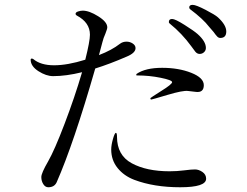

<svg xmlns="http://www.w3.org/2000/svg" viewBox="-20 -790 1040 810"><path d="M692.4 -697.3Q692.4 -710 706.1 -710Q718.8 -710 758.3 -685.1Q797.9 -660.2 813.5 -646.5Q848.6 -615.2 848.6 -587.9Q848.6 -577.1 840.8 -569.8Q833 -562.5 822.3 -562.5Q811.5 -562.5 803.7 -572.3Q795.9 -582 787.1 -594.7Q747.1 -649.4 697.3 -689.5Q692.4 -692.4 692.4 -697.3ZM778.3 -758.8Q778.3 -769.5 793 -769.5Q806.6 -769.5 847.2 -748.5Q887.7 -727.5 899.4 -716.8Q934.6 -684.6 934.6 -657.2Q934.6 -629.9 909.2 -629.9Q902.3 -629.9 896.5 -635.7Q890.6 -641.6 880.9 -655.3Q870.1 -668 862.3 -676.8Q836.9 -710 782.2 -751Q778.3 -753.9 778.3 -758.8ZM109.4 -538.1Q109.4 -543 115.2 -543Q116.2 -543 120.1 -541Q151.4 -514.6 208 -514.6Q264.6 -514.6 339.8 -538.1Q359.4 -616.2 359.4 -643.6Q359.4 -695.3 303.7 -724.6Q298.8 -727.5 298.8 -731.4Q298.8 -738.3 309.6 -741.7Q320.3 -745.1 329.1 -745.1Q356.4 -745.1 394.5 -721.2Q432.6 -697.3 432.6 -674.8Q432.6 -668 424.8 -648.4Q416 -628.9 412.1 -612.3Q407.2 -594.7 397.5 -557.6Q451.2 -578.1 486.3 -605.5Q498 -614.3 513.7 -614.3Q528.3 -614.3 540 -606.4Q551.8 -598.6 551.8 -586.9Q551.8 -566.4 513.7 -550.8Q441.4 -519.5 381.8 -501Q291 -184.6 218.8 -20.5Q209 0 183.6 0Q170.9 0 162.6 -13.2Q154.3 -26.4 154.3 -43Q154.3 -59.6 182.6 -108.4Q210 -156.2 252.4 -267.6Q294.9 -378.9 326.2 -485.4Q258.8 -468.8 204.1 -468.8Q174.8 -468.8 142.1 -489.7Q109.4 -510.7 109.4 -538.1ZM449.2 -159.2Q449.2 -177.7 456.5 -203.6Q463.9 -229.5 468.8 -229.5Q473.6 -229.5 473.6 -212.9Q473.6 -134.8 536.1 -101.1Q598.6 -67.4 695.3 -67.4Q726.6 -67.4 756.8 -71.3Q787.1 -75.2 802.7 -75.2Q818.4 -75.2 834 -64.5Q849.6 -53.7 849.6 -36.1Q849.6 0 740.2 0Q629.9 0 546.9 -31.2Q502.9 -47.9 476.1 -81.1Q449.2 -114.3 449.2 -159.2ZM554.7 -474.6 556.6 -478.5Q593.8 -503.9 664.1 -503.9Q733.4 -503.9 786.6 -482.9Q839.8 -461.9 839.8 -430.7Q839.8 -398.4 806.6 -402.3L773.4 -406.2Q752 -409.2 686.5 -389.6Q621.1 -370.1 618.2 -370.1Q614.3 -370.1 614.3 -376Q614.3 -377 660.2 -406.2Q706.1 -434.6 706.1 -443.4Q706.1 -452.1 657.7 -461.9Q609.4 -471.7 559.6 -471.7Q552.7 -471.7 554.7 -474.6Z"/></svg>

Font: GenEi Koburi Mincho v6
Style: Regular
Weight: 400
Designer: o_tamon (Modified)
Foundry: o_tamon / Adobe Systems Incorporated
Version: Version 6.1